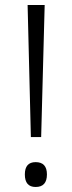

<svg xmlns="http://www.w3.org/2000/svg" viewBox="-20 -734 286 765"><path d="M144 -188H103L90 -714H158ZM79 -39Q79 -88 122 -88Q167 -88 167 -39Q167 11 122 11Q79 11 79 -39Z"/></svg>

Font: Noto Sans Thai Looped Light
Style: Regular
Weight: 300
Designer: Sasikarn Vongin, Ben Mitchell
Foundry: The Fontpad Ltd
Version: Version 1.001; ttfautohint (v1.8.4.7-5d5b)